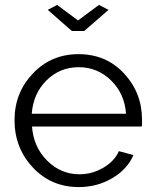

<svg xmlns="http://www.w3.org/2000/svg" viewBox="-20 -750 627 780"><path d="M174 -710 212 -730 297 -667 382 -730 421 -710 322 -624H272ZM300 10Q188 10 113.5 -69.5Q39 -149 39 -262Q39 -373 113.5 -451.5Q188 -530 299 -530Q411 -530 484 -451.5Q557 -373 557 -263Q557 -240 556 -236H110Q116 -153 171.5 -97.5Q227 -42 303 -42Q354 -42 399.5 -68.5Q445 -95 463 -136L522 -120Q498 -63 436.5 -26.5Q375 10 300 10ZM109 -288H492Q486 -370 431 -423.5Q376 -477 300 -477Q223 -477 169 -423.5Q115 -370 109 -288Z"/></svg>

Font: Raleway
Style: Regular
Weight: 400
Designer: Matt McInerney, Pablo Impallari, Rodrigo Fuenzalida
Foundry: Matt McInerney, Pablo Impallari, Rodrigo Fuenzalida
Version: Version 1.000;PS 001.001;hotconv 1.0.56; ttfautohint (v1.5)